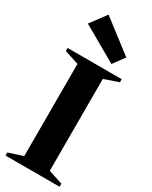

<svg xmlns="http://www.w3.org/2000/svg" viewBox="-248 -1030 855 1082"><g transform="rotate(30 180.0 -489.0)"><path d="M4 0V-20L97 -50V-650L4 -680V-700H356V-680L263 -648V-50L356 -20V0ZM263 -745 34 -876 110 -978 317 -819Z"/></g></svg>

Font: Wittgenstein Extrabold
Style: Regular
Weight: 800
Designer: Jörg Drees
Foundry: Jörg Drees
Version: Version 1.303; ttfautohint (v1.8.4.7-5d5b)